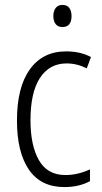

<svg xmlns="http://www.w3.org/2000/svg" viewBox="-20 -751 414 781"><path d="M242 10Q146 10 97.5 -61Q49 -132 49 -261Q49 -396 101.5 -469Q154 -542 249 -542Q307 -542 350 -519L333 -473Q293 -493 251 -493Q181 -493 142.5 -434Q104 -375 104 -262Q104 -159 138.5 -99Q173 -39 246 -39Q272 -39 297 -45Q322 -51 346 -62V-14Q301 10 242 10ZM234 -731Q253 -731 262 -718.5Q271 -706 271 -686Q271 -641 234 -641Q216 -641 206.5 -653Q197 -665 197 -686Q197 -706 206.5 -718.5Q216 -731 234 -731Z"/></svg>

Font: Noto Sans Khmer UI Condensed Light
Style: Regular
Weight: 300
Width: 3
Designer: Danh Hong and the Monotype Design Team
Foundry: Monotype Imaging Inc.
Version: Version 2.002; ttfautohint (v1.8.4.7-5d5b)